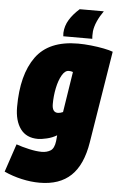

<svg xmlns="http://www.w3.org/2000/svg" viewBox="-88 -792 660 1055"><g transform="rotate(5 242.0 -264.5)"><path d="M-25 176 27 21Q58 32 98 41Q138 50 168 50Q196 50 216.5 37.5Q237 25 242 -16L245 -48Q220 -33 190 -26Q160 -19 141 -19Q77 -19 44.5 -63.5Q12 -108 12 -184Q12 -362 83.5 -461Q155 -560 316 -560Q349 -560 387 -556Q425 -552 458 -545.5Q491 -539 509 -532L427 -25Q407 100 344 160Q281 220 171 220Q123 220 72 208.5Q21 197 -25 176ZM301 -402Q291 -406 278 -406Q257 -406 240.5 -377.5Q224 -349 215 -305.5Q206 -262 206 -217Q206 -171 238 -171Q250 -171 266 -178ZM391 -593H231Q230 -601 230 -612Q232 -651 252.5 -684.5Q273 -718 308 -749H441Q398 -688 391 -635Q390 -620 390 -610Q390 -600 391 -593Z"/></g></svg>

Font: Georama Semi Condensed Black
Style: Italic
Weight: 900
Width: 4
Italic angle: -9°
Designer: Jean-Baptiste Levee
Foundry: Production Type
Version: Version 1.000